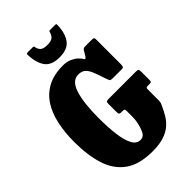

<svg xmlns="http://www.w3.org/2000/svg" viewBox="-289 -1090 1213 1213"><g transform="rotate(-45 317.0 -483.5)"><path d="M363 -414H602.5Q619 -414 623.5 -410Q628 -406 628 -388.5V-315.5Q628 -303 624 -300.2Q620 -297.5 607 -297.5H596Q584.5 -297.5 581.2 -294.5Q578 -291.5 578 -280V-184Q578 -168 575 -160.8Q572 -153.5 567 -143Q553 -112 535.8 -83.2Q518.5 -54.5 492 -31.8Q465.5 -9 424.8 4.2Q384 17.5 323.5 17.5Q205 17.5 137.8 -31.2Q70.5 -80 42.5 -168Q14.5 -256 14.5 -375Q14.5 -458.5 29.8 -530Q45 -601.5 79 -654.8Q113 -708 169 -737.8Q225 -767.5 306.5 -767.5Q340.5 -767.5 365.2 -756.2Q390 -745 405.2 -730.5Q420.5 -716 425.5 -706.5Q431 -695 436.5 -697.2Q442 -699.5 449.5 -711.5L467.5 -742Q474.5 -753.5 489 -753.5H550Q560.5 -753.5 565.5 -750.8Q570.5 -748 570.5 -737V-515Q570.5 -501 567.8 -494.2Q565 -487.5 551 -487.5H472.5Q453.5 -487.5 449.8 -492.5Q446 -497.5 441.5 -511Q426.5 -555 414.5 -588.2Q402.5 -621.5 384.8 -640Q367 -658.5 334 -658.5Q278.5 -658.5 254.5 -582.2Q230.5 -506 230.5 -375Q230.5 -287.5 239 -223Q247.5 -158.5 267 -123Q286.5 -87.5 320 -87.5Q349 -87.5 363 -117Q377 -146.5 384 -186.5Q385.5 -197 386.5 -204.8Q387.5 -212.5 387.5 -227V-276.5Q387.5 -290.5 384.5 -294Q381.5 -297.5 368.5 -297.5H358Q342 -297.5 339.8 -304Q337.5 -310.5 337.5 -325V-390.5Q337.5 -407 342.5 -410.5Q347.5 -414 363 -414ZM328.5 -818Q256 -818 226.8 -859.5Q197.5 -901 196 -974Q196 -983.5 207.5 -983.5H254Q261.5 -983.5 263 -975.5Q265.5 -955.5 278.8 -941.8Q292 -928 328.5 -928Q363 -928 376.5 -940.2Q390 -952.5 394.5 -969Q397 -976 398.2 -979.8Q399.5 -983.5 408.5 -983.5H452.5Q460 -983.5 461.2 -981.2Q462.5 -979 462.5 -971.5Q460.5 -900 430.2 -859Q400 -818 328.5 -818Z"/></g></svg>

Font: Besley* Condensed Heavy
Style: Regular
Weight: 800
Width: 3
Designer: Owen Earl
Foundry: indestructible type*
Version: Version 3.000; ttfautohint (v1.8.3)